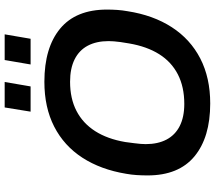

<svg xmlns="http://www.w3.org/2000/svg" viewBox="-69 -839 920 822"><g transform="rotate(-90 391.0 -428.0)"><path d="M359 12Q214 12 132.5 -55.5Q51 -123 51 -256Q51 -280 52.5 -303Q54 -326 58 -348Q76 -457 127 -535.5Q178 -614 260 -656Q342 -698 452 -698Q598 -698 679.5 -630.5Q761 -563 761 -430Q761 -408 759.5 -386Q758 -364 754 -342Q737 -232 685.5 -152.5Q634 -73 551.5 -30.5Q469 12 359 12ZM357 -99Q430 -99 483.5 -126.5Q537 -154 570 -206.5Q603 -259 616 -335Q620 -357 622 -372.5Q624 -388 625 -400Q626 -412 626 -423Q626 -475 606.5 -512Q587 -549 548 -568.5Q509 -588 452 -588Q380 -588 327 -560.5Q274 -533 240.5 -480.5Q207 -428 194 -352Q191 -330 189 -314Q187 -298 186 -286.5Q185 -275 185 -264Q185 -212 204.5 -175Q224 -138 262.5 -118.5Q301 -99 357 -99ZM324 -757 342 -868H451L432 -757ZM526 -757 545 -868H655L636 -757Z"/></g></svg>

Font: Archivo Variable SemiBold
Style: Italic
Weight: 600
Italic angle: -10°
Designer: Hector Gatti
Foundry: Omnibus-Type
Version: Version 2.001